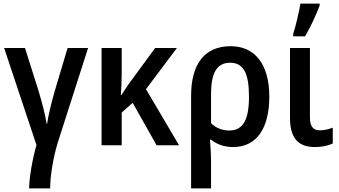

<svg xmlns="http://www.w3.org/2000/svg" viewBox="-20 -808 1888 1068"><path d="M470 -541H356L284 -300C266 -237 248 -163 242 -120H239C233 -167 212 -243 194 -304L119 -541H3L183 -1C161 72 142 184 142 240H259C259 168 277 64 302 -17Z M964 -541H843L697 -342C684 -323 669 -301 655 -279H652C655 -313 657 -357 657 -402V-541H545V0H657V-182L718 -236L851 0H976L792 -312Z M1478 -271C1478 -455 1394 -551 1263 -551C1117 -551 1043 -451 1043 -275V240H1154V101C1154 52 1151 -2 1148 -31H1154C1185 -6 1227 10 1276 10C1409 10 1478 -96 1478 -271ZM1260 -459C1334 -459 1365 -401 1365 -271C1365 -141 1332 -82 1255 -82C1217 -82 1180 -96 1154 -123V-285C1154 -405 1188 -459 1260 -459Z M1611 -606H1677C1709 -660 1740 -729 1758 -777V-788H1651C1645 -748 1624 -658 1611 -620ZM1704 -541H1593V-153C1593 -31 1646 10 1733 10C1771 10 1807 2 1831 -10V-98C1812 -90 1784 -83 1759 -83C1722 -83 1704 -105 1704 -154Z"/></svg>

Font: Noto Sans UI SemiCondensed Medium
Style: Regular
Weight: 500
Width: 4
Designer: Monotype Design Team
Foundry: Monotype Imaging Inc.
Version: Version 1.901